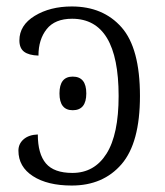

<svg xmlns="http://www.w3.org/2000/svg" viewBox="-20 -564 512 594"><path d="M37 -98Q37 -119 53 -133Q69 -147 97 -148Q97 -88 122 -58.5Q147 -29 204 -29Q272 -29 309.5 -88.5Q347 -148 347 -267Q347 -506 203 -506Q150 -506 124.5 -474Q99 -442 99 -392Q69 -393 54.5 -404Q40 -415 40 -439Q40 -486 87.5 -515Q135 -544 202 -544Q299 -544 356 -479.5Q413 -415 413 -267Q413 -122 356 -56Q299 10 202 10Q127 10 82 -19Q37 -48 37 -98ZM164 -275Q164 -327 205 -327Q247 -327 247 -275Q247 -223 205 -223Q164 -223 164 -275Z"/></svg>

Font: Noto Serif Light
Style: Regular
Weight: 300
Designer: Monotype Design Team
Foundry: Monotype Imaging Inc.
Version: Version 1.001